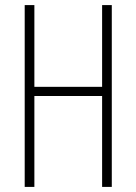

<svg xmlns="http://www.w3.org/2000/svg" viewBox="-20 -734 536 754"><path d="M419 0H381V-357H115V0H77V-714H115V-393H381V-714H419Z"/></svg>

Font: Noto Sans Arabic ExtCond ExtLt
Style: Regular
Weight: 200
Width: 2
Designer: Monotype Design Team, Nadine Chahine, Nizar Qandah and Khaled Hosny
Foundry: Monotype Imaging Inc.
Version: Version 2.012; ttfautohint (v1.8.4.7-5d5b)